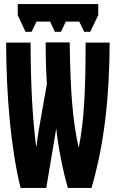

<svg xmlns="http://www.w3.org/2000/svg" viewBox="-20 -922 570 942"><path d="M105 -766H135L159 -816H226L249 -766H279L303 -816H369L393 -766H423L462 -848V-902H67V-848ZM81 0H207L256 -292C264 -207 289 -82 313 0H429C491 -213 517 -442 518 -713H400C400 -457 391 -326 367 -201H365C336 -334 325 -477 322 -714H204C204 -646 206 -578 210 -510L183 -357C174 -308 165 -256 159 -205H157C142 -326 131 -467 130 -713H10C11 -450 33 -195 81 0Z"/></svg>

Font: Noto Sans Mono Condensed ExtraBold
Style: Regular
Weight: 800
Width: 3
Designer: Monotype Design Team
Foundry: Monotype Imaging Inc.
Version: Version 2.014